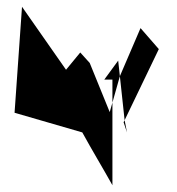

<svg xmlns="http://www.w3.org/2000/svg" viewBox="-20 -735 523 567"><path d="M23 -402 223 -344C252 -291 283 -240 312 -188V-432L304 -404L245 -549L217 -580L175 -529L45 -715ZM288 -500H312V-432L334 -510L329 -556ZM334 -510 348 -380 449 -590 395 -652ZM345 -374 355 -344 348 -380Z"/></svg>

Font: bitstorm
Style: sucn
Weight: 400
Version: Version 0.2